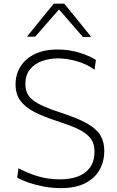

<svg xmlns="http://www.w3.org/2000/svg" viewBox="-20 -988 618 1018"><path d="M301.5 9.5Q256.5 9.5 212 1Q167.5 -7.5 130.5 -20.2Q93.5 -33 71 -46.5L78 -96Q127.5 -69.5 181.8 -53.2Q236 -37 299.5 -37Q349.5 -37 390.8 -51.5Q432 -66 456.5 -98.8Q481 -131.5 481 -186Q481 -229 457.8 -257.2Q434.5 -285.5 390 -305.8Q345.5 -326 281.5 -346.5Q211.5 -369 162.8 -394Q114 -419 88.2 -453.8Q62.5 -488.5 62.5 -541Q62.5 -592.5 88.2 -634.5Q114 -676.5 163.8 -701Q213.5 -725.5 286 -725.5Q348 -725.5 403.8 -707.8Q459.5 -690 488.5 -670L481.5 -618.5Q437 -650 384.5 -664.2Q332 -678.5 287.5 -678.5Q242 -678.5 202.5 -664.2Q163 -650 138.8 -620Q114.5 -590 114.5 -542Q114.5 -503 134.5 -477.2Q154.5 -451.5 197 -431.2Q239.5 -411 307 -389Q393 -361 442.2 -333Q491.5 -305 512.2 -270.5Q533 -236 533 -187.5Q533 -133.5 508.5 -88.8Q484 -44 432.8 -17.2Q381.5 9.5 301.5 9.5ZM420 -791.5Q388 -828.5 356.5 -864.5Q325 -900.5 293 -938Q260.5 -901 229.5 -865.5Q198.5 -830 166.5 -793.5H123Q158 -837 193.5 -880.8Q229 -924.5 265 -968.5H321Q356.5 -924.5 392.5 -880.5Q428 -836.5 463.5 -792.5Z"/></svg>

Font: Heraclito ExtraLight
Style: Regular
Weight: 200
Designer: Kostas Bartsokas (font) & Cristiano Sobral (main changes)
Foundry: Kostas Bartsokas (font) & Cristiano Sobral (main changes)
Version: Version 1.00;July 8, 2020;FontCreator 13.0.0.2655 64-bit